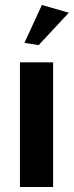

<svg xmlns="http://www.w3.org/2000/svg" viewBox="-20 -750 296 770"><path d="M135 -569 78 -578 148 -730 256 -699ZM60 0V-500H193V0Z"/></svg>

Font: Arsenal
Style: Bold
Weight: 700
Designer: Andrij Shevchenko
Foundry: Stairsfor
Version: Version 2.001;PS 002.001;hotconv 1.0.88;makeotf.lib2.5.64775